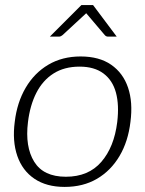

<svg xmlns="http://www.w3.org/2000/svg" viewBox="-20 -729 571 755"><path d="M297 -507Q370 -507 417 -474.5Q464 -442 483.5 -384.5Q503 -327 493 -250Q484 -173 450 -115.5Q416 -58 361.5 -26Q307 6 234 6Q163 6 115.5 -26Q68 -58 48 -116Q28 -174 38 -250Q47 -326 81 -384Q115 -442 170 -474.5Q225 -507 297 -507ZM239 -34Q328 -34 378.5 -92.5Q429 -151 441 -249Q449 -316 436 -364.5Q423 -413 387 -440Q351 -467 293 -467Q233 -467 190.5 -440Q148 -413 123 -364Q98 -315 90 -249Q78 -152 114.5 -93Q151 -34 239 -34ZM176 -585 300 -709H346L439 -585H405Q397 -585 392 -591L319 -677L226 -591Q224 -589 220 -587Q216 -585 212 -585Z"/></svg>

Font: Aleo Light
Style: Italic
Weight: 300
Italic angle: -7°
Designer: Alessio Laiso
Foundry: Alessio Laiso
Version: Version 2.001;gftools[0.9.29]